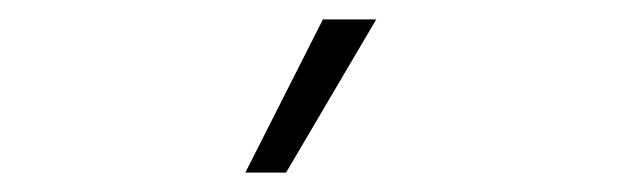

<svg xmlns="http://www.w3.org/2000/svg" viewBox="-20 -761 640 198"><path d="M313 -741H368L275 -583H233Z"/></svg>

Font: Elaine Sans Light
Style: Regular
Weight: 300
Designer: Wei Huang
Foundry: Wei Huang
Version: Version 2.001;December 24, 2019;FontCreator 12.0.0.2547 64-b